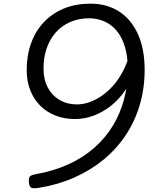

<svg xmlns="http://www.w3.org/2000/svg" viewBox="-20 -1018 836 1050"><path d="M474 -998Q565 -998 631.5 -955Q698 -912 734.5 -831Q771 -750 771 -636Q771 -535 744.5 -445Q718 -355 668 -279.5Q618 -204 547 -145.5Q476 -87 387 -47.5Q298 -8 194 9Q164 14 152 9Q140 4 138 -22Q136 -45 143.5 -53Q151 -61 174 -65Q275 -83 355.5 -120Q436 -157 496.5 -210.5Q557 -264 597.5 -331Q638 -398 658.5 -475.5Q679 -553 679 -639Q679 -711 662.5 -764Q646 -817 617 -851Q588 -885 549.5 -901.5Q511 -918 468 -918Q410 -918 363.5 -897.5Q317 -877 284.5 -840Q252 -803 235 -753Q218 -703 218 -643Q218 -583 241.5 -539Q265 -495 306.5 -471Q348 -447 400 -447Q435 -447 470 -459.5Q505 -472 538 -495Q571 -518 599.5 -550.5Q628 -583 650 -624Q672 -665 686 -711L723 -648Q701 -578 665.5 -525.5Q630 -473 585 -438Q540 -403 490.5 -385Q441 -367 390 -367Q332 -367 283.5 -386Q235 -405 200 -440Q165 -475 145.5 -524.5Q126 -574 126 -634Q126 -716 150.5 -783Q175 -850 221 -898Q267 -946 331 -972Q395 -998 474 -998Z"/></svg>

Font: Playwrite DE VA
Style: Regular
Weight: 400
Designer: Veronika Burian, José Scaglione
Foundry: TypeTogether
Version: Version 1.002